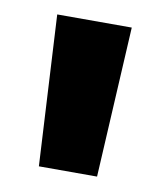

<svg xmlns="http://www.w3.org/2000/svg" viewBox="-50 -743 352 416"><g transform="rotate(10 126.0 -534.5)"><path d="M62 -369 44 -700H208L190 -369Z"/></g></svg>

Font: Geologica Thin Roman ExtraBold
Style: Regular
Weight: 800
Version: Version 1.010;gftools[0.9.28]